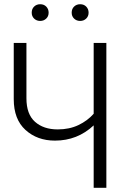

<svg xmlns="http://www.w3.org/2000/svg" viewBox="-20 -888 634 908"><path d="M483 0H423V-295Q346 -223 240 -223Q156 -223 100.5 -273.5Q45 -324 45 -419V-685H105V-423Q105 -348 145.5 -312Q186 -276 253 -276Q308 -276 351 -296.5Q394 -317 423 -350V-685H483ZM170 -789Q153 -789 141.5 -800Q130 -811 130 -828Q130 -846 141.5 -857Q153 -868 170 -868Q188 -868 199 -856.5Q210 -845 210 -828Q210 -811 198.5 -800Q187 -789 170 -789ZM359 -789Q342 -789 330.5 -800Q319 -811 319 -828Q319 -846 330.5 -857Q342 -868 359 -868Q377 -868 388 -856.5Q399 -845 399 -828Q399 -811 387.5 -800Q376 -789 359 -789Z"/></svg>

Font: Trujillo Light
Style: Regular
Weight: 300
Designer: Fira Sans original fonts by bBox Type GmbH, Carrois Corporate GbR, & Edenspiekermann AG / Changes by Cristiano Sobral
Foundry: Fira Sans original fonts by bBox Type GmbH, Carrois Corporate GbR, & Edenspiekermann AG / Changes by Cristiano Sobral
Version: Version 4.301;July 28, 2020;FontCreator 13.0.0.2655 64-bit